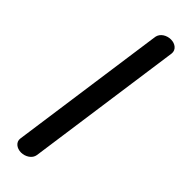

<svg xmlns="http://www.w3.org/2000/svg" viewBox="-254 -700 772 772"><g transform="rotate(45 132.0 -314.0)"><path d="M132.3 -650.4C131.9 -649 37.8 21.6 37.8 22C34.6 44.5 55.3 60 79.5 60C103.6 60 128.7 44.7 131.9 22L226.3 -650.1C228.8 -672.5 209 -688 184.6 -688C160.8 -688 136.5 -674.1 132.3 -650.4Z"/></g></svg>

Font: Hi.
Style: Black
Weight: 400
Designer: Mew Too, Robert Jablonski
Foundry: Cannot Into Space Fonts
Version: Version 1.996